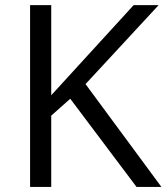

<svg xmlns="http://www.w3.org/2000/svg" viewBox="-20 -734 654 754"><path d="M613.8 0H516.1L255.9 -346.2L181.2 -279.8V0H98.1V-713.9H181.2V-359.9L504.9 -713.9H603L315.9 -403.8Z"/></svg>

Font: Open Sans Y to K
Style: Regular
Weight: 400
Version: Version 1.10